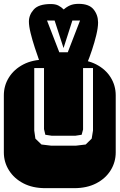

<svg xmlns="http://www.w3.org/2000/svg" viewBox="-22 -979 622 999"><path d="M213.9 0Q147.9 0 99.6 -25.1Q51.3 -50.3 24.7 -92.8Q-2 -135.3 -2 -186V-482.9Q-2 -534.2 24.7 -576.4Q51.3 -618.7 99.6 -643.8Q147.9 -668.9 213.9 -668.9H364.3Q430.2 -668.9 478.8 -643.8Q527.3 -618.7 553.7 -576.4Q580.1 -534.2 580.1 -482.9V-186Q580.1 -135.3 553.7 -92.8Q527.3 -50.3 478.8 -25.1Q430.2 0 364.3 0ZM243.2 -221.2H374L423.8 -227.1L455.1 -257.8L461.9 -299.8V-625H410.2V-305.2L402.8 -277.8L371.1 -272.9H246.1L213.9 -277.8L207 -307.1V-625H156.2V-299.8L162.1 -257.8L193.8 -227.1ZM186.5 -650.9Q172.9 -689.5 159.4 -730.2Q146 -771 137.2 -807.1Q128.4 -843.3 128.4 -866.7Q128.4 -901.4 153.8 -929.7Q179.2 -958 242.2 -958Q266.6 -958 281.7 -950.2Q296.9 -942.4 309.6 -929.7Q324.7 -943.4 342.8 -951.2Q360.8 -959 387.2 -959Q441.4 -959 464.8 -930.2Q488.3 -901.4 488.3 -861.8Q488.3 -835.4 479 -796.6Q469.7 -757.8 456.5 -718.5Q443.4 -679.2 431.6 -650.9ZM286.6 -707H330.6L394.5 -872.1H354.5L308.6 -729L262.2 -872.1H222.7Z"/></svg>

Font: Monofett
Style: Regular
Weight: 400
Designer: Vernon Adams
Foundry: Vernon Adams
Version: Version 1.100; ttfautohint (v1.8.4.7-5d5b);gftools[0.9.28]